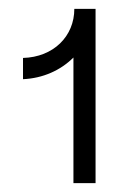

<svg xmlns="http://www.w3.org/2000/svg" viewBox="-20 -720 288 434"><path d="M32 -589V-541C77 -543 117 -561 146 -590V-306H196V-700H148C148 -638 101 -591 32 -589Z"/></svg>

Font: Fixel Display Light
Style: Regular
Weight: 300
Designer: AlfaBravo + MacPaw
Foundry: Kyrylo Tkachov, Marchela Mozhyna, Serhii Makarenko, Maria Weinstein, Zakhar Kryvoshyya
Version: Version 1.211